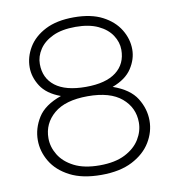

<svg xmlns="http://www.w3.org/2000/svg" viewBox="-81 -785 795 870"><g transform="rotate(-10 316.0 -349.5)"><path d="M316 13Q229 13 172 -16.5Q115 -46 87 -93Q59 -140 59 -192Q59 -246 89.5 -295Q120 -344 197 -371Q134 -394 107 -436Q80 -478 80 -523Q80 -571 106 -614.5Q132 -658 184.5 -685Q237 -712 316 -712Q395 -712 447 -685Q499 -658 525.5 -614.5Q552 -571 552 -523Q552 -478 524.5 -436Q497 -394 435 -371Q512 -344 542.5 -295Q573 -246 573 -192Q573 -140 544.5 -93Q516 -46 459 -16.5Q402 13 316 13ZM316 -392Q408 -392 455.5 -428.5Q503 -465 503 -530Q503 -565 482 -597Q461 -629 419.5 -648.5Q378 -668 316 -668Q253 -668 211.5 -648.5Q170 -629 149 -597Q128 -565 128 -530Q128 -465 175.5 -428.5Q223 -392 316 -392ZM316 -31Q387 -31 433 -54.5Q479 -78 501.5 -115Q524 -152 524 -192Q524 -260 471.5 -304.5Q419 -349 316 -349Q213 -349 160.5 -304.5Q108 -260 108 -192Q108 -152 130.5 -115Q153 -78 199 -54.5Q245 -31 316 -31Z"/></g></svg>

Font: MuseoModerno ExtraLight
Style: Regular
Weight: 200
Designer: Pablo Cosgaya, Héctor Gatti, Marcela Romero, and the Authors of The MuseoModerno Project.
Foundry: Omnibus-Type Team
Version: Version 1.001